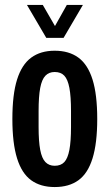

<svg xmlns="http://www.w3.org/2000/svg" viewBox="-20 -744 444 776"><path d="M201 12Q144 12 106 -15.5Q68 -43 49 -104Q30 -165 30 -263Q30 -362 49 -422.5Q68 -483 106 -511Q144 -539 201 -539Q259 -539 297 -511Q335 -483 354 -422.5Q373 -362 373 -263Q373 -165 354 -104Q335 -43 297 -15.5Q259 12 201 12ZM201 -74Q226 -74 240 -89Q254 -104 260.5 -138.5Q267 -173 267 -231V-295Q267 -354 260.5 -388.5Q254 -423 240 -438Q226 -453 201 -453Q178 -453 163.5 -438Q149 -423 142.5 -388.5Q136 -354 136 -295V-231Q136 -173 142.5 -138.5Q149 -104 163.5 -89Q178 -74 201 -74ZM89 -724H153L224 -601H181L250 -724H315L237 -591H167Z"/></svg>

Font: Archivo ExtraCondensed SemiBold
Style: Regular
Weight: 600
Width: 2
Designer: Hector Gatti
Foundry: Omnibus-Type
Version: Version 2.001